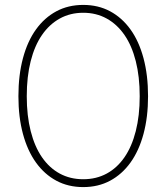

<svg xmlns="http://www.w3.org/2000/svg" viewBox="-20 -746 678 782"><path d="M319 16Q258 16 209.5 -10Q161 -36 126.5 -84Q92 -132 73.5 -200.5Q55 -269 55 -354Q55 -440 73.5 -509Q92 -578 126.5 -626Q161 -674 209.5 -700Q258 -726 319 -726Q380 -726 428.5 -700Q477 -674 511.5 -626Q546 -578 564.5 -509Q583 -440 583 -354Q583 -269 564.5 -200.5Q546 -132 511.5 -84Q477 -36 428.5 -10Q380 16 319 16ZM319 -16Q372 -16 414.5 -39Q457 -62 487 -105.5Q517 -149 533 -212Q549 -275 549 -354Q549 -434 533 -497Q517 -560 487 -603.5Q457 -647 414.5 -670.5Q372 -694 319 -694Q266 -694 223.5 -670.5Q181 -647 151 -603.5Q121 -560 105 -497Q89 -434 89 -354Q89 -275 105 -212Q121 -149 151 -105.5Q181 -62 223.5 -39Q266 -16 319 -16Z"/></svg>

Font: Geist Thin
Style: Regular
Weight: 400
Designer: Basement.studio, Andrés Briganti, Mateo Zaragoza
Foundry: Basement.studio, Vercel, Andrés Briganti, Guido Ferreyra, Mateo Zaragoza
Version: Version 1.401